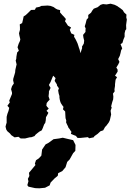

<svg xmlns="http://www.w3.org/2000/svg" viewBox="-20 -723 707 1040"><path d="M92 27 80 18 59 21 41 9 34 0 20 -12 14 -21 10 -37 13 -49 16 -58V-90L20 -106L26 -122L30 -139L20 -150L33 -168L30 -178L38 -197L45 -214V-222L40 -240L45 -256L55 -271L51 -288L52 -297L58 -317L62 -331L63 -344L68 -366L70 -374L65 -395L68 -404L69 -417L73 -439L82 -448L75 -467L81 -486L88 -501L90 -510L85 -531L83 -543L88 -561V-576L87 -591L100 -598L105 -619L108 -634L119 -641L132 -653L148 -669L169 -670L175 -682L194 -686L204 -691L238 -693L254 -691L270 -685L281 -677L290 -672L306 -668L305 -656L312 -648L318 -641L326 -633L331 -627L337 -620L332 -608L341 -595L348 -584L357 -579L365 -574L358 -562L361 -554L366 -542L373 -539L383 -534L381 -524L389 -511L394 -501L400 -488L404 -476L407 -466L411 -455L416 -435L421 -451L425 -463L424 -470L434 -487L436 -503L432 -519L430 -534L443 -550V-560L444 -569L439 -580L444 -596L448 -612L450 -618L458 -626V-642L473 -654L480 -666L488 -676L509 -684L525 -697L538 -701L557 -699L579 -703L601 -697L617 -689L619 -687L631 -679L645 -668L652 -656L665 -644L664 -629L667 -617L663 -587L664 -565L659 -559L655 -543V-524L649 -510L643 -490L633 -484L642 -461L636 -450L633 -436L629 -421L620 -403L627 -388L621 -375L610 -357L617 -346V-335L603 -313L614 -305L606 -291L603 -267V-258L600 -239L601 -228L592 -216L594 -200L593 -185L588 -170L582 -147L585 -140L579 -123L582 -103L575 -72L570 -61L556 -42L549 -35L539 -17L524 -12L509 2L492 14L487 21L463 26L456 20L417 24H400L391 13L378 8L364 2L367 -9L361 -17L357 -24L351 -31L348 -39L343 -49L338 -60L339 -70L335 -83L334 -99L333 -119L321 -131L324 -144L317 -153L310 -164L307 -171L304 -182L302 -194V-203L298 -216L295 -233L299 -245L289 -259L288 -266L281 -277L276 -285L281 -300L268 -313L260 -294L254 -279L245 -263L248 -257L254 -247L245 -228V-219L243 -201L249 -183L241 -175L233 -165L231 -151L235 -145L244 -135L232 -123L242 -112L236 -100L229 -88L228 -72L225 -57L220 -51L216 -41L212 -30L206 -17L193 -10L184 -3L173 6L167 14L151 20L140 21L116 27ZM193 297 170 296 134 288 128 280 134 259 131 246 139 230 137 213 172 171 169 163 175 145 190 135 204 120 208 87 227 59 244 50 270 31 300 27 320 23 349 30 376 36 389 62 388 94 376 107 357 141 344 154 335 183 317 204 295 215 293 229 275 244 254 266 249 281 224 294Z"/></svg>

Font: Winky Rough Black
Style: Italic
Weight: 900
Italic angle: -8.97852°
Designer: Simon Atzbach
Foundry: typofactur
Version: Version 1.206; ttfautohint (v1.8.4.7-5d5b)